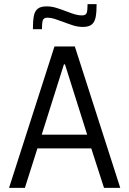

<svg xmlns="http://www.w3.org/2000/svg" viewBox="-20 -914 629 934"><path d="M24 0 245 -688H344L565 0H486L424 -192H162L101 0ZM183 -259H404L296 -601H291ZM140 -772Q140 -811 144.5 -835.5Q149 -860 163.5 -871.5Q178 -883 207 -883Q231 -883 255 -875.5Q279 -868 305 -858Q325 -850 343.5 -844.5Q362 -839 378 -839Q398 -839 402 -852Q406 -865 406 -894H450Q450 -856 445.5 -831.5Q441 -807 426.5 -795Q412 -783 383 -783Q359 -783 335.5 -790.5Q312 -798 286 -808Q264 -816 246 -822Q228 -828 211 -828Q192 -828 188 -814.5Q184 -801 184 -772Z"/></svg>

Font: Saira SemiCondensed
Style: Regular
Weight: 400
Width: 4
Designer: Hector Gatti with collaboration of the Omnibus-Type team
Foundry: Omnibus-Type
Version: Version 1.101